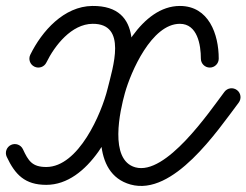

<svg xmlns="http://www.w3.org/2000/svg" viewBox="-49 -591 828 645"><path d="M66.6 -367.1C81.5 -359.8 99.4 -365.9 106.7 -380.8C135 -438.5 191.3 -510.3 261.9 -511C379.3 -512.1 329.9 -364.3 312.5 -293.1C312.5 -293.1 312.5 -293.1 312.5 -293.1C312.5 -293.1 312.5 -293.1 312.5 -293.1C292.1 -209.6 214.9 -30 106.4 -30C58.9 -30 46.2 -50.7 28 -89.7C21 -104.7 3.1 -111.2 -11.9 -104.2C-26.9 -97.2 -33.4 -79.3 -26.4 -64.3C-26.4 -64.3 -26.4 -64.3 -26.4 -64.3C1.7 -4.1 34.9 30 106.4 30C248.8 30 342.7 -163.9 370.7 -278.9C370.7 -278.9 370.7 -278.9 370.7 -278.9C370.7 -278.9 370.7 -278.9 370.7 -278.9C398.9 -393.8 435.9 -572.7 261.3 -571C166 -570.1 91.8 -486.7 52.8 -407.2C45.5 -392.3 51.7 -374.3 66.6 -367.1ZM685.8 -394C685.8 -394 685.8 -394 685.8 -394C685.8 -476 652.5 -571 555.2 -571C426.7 -571 341.1 -396.3 312.7 -294C312.7 -294 312.7 -294 312.7 -294C312.7 -294 312.7 -294 312.7 -294C285.4 -195.9 255.7 -8.3 389.6 28.9C533.1 68.8 680.7 -150.5 753 -246.4C762.9 -259.7 760.3 -278.5 747.1 -288.4C733.8 -298.4 715 -295.8 705 -282.5C705 -282.5 705 -282.5 705 -282.5C653.9 -214.6 508.5 -0.3 405.6 -28.9C316.4 -53.7 354.3 -219.9 370.5 -278C370.5 -278 370.5 -278 370.5 -278C370.5 -278 370.5 -278 370.5 -278C390.3 -349.3 460.2 -511 555.2 -511C614.3 -511 625.8 -440 625.8 -394C625.8 -377.4 639.2 -364 655.8 -364C672.4 -364 685.8 -377.4 685.8 -394Z"/></svg>

Font: FRB American Cursive
Style: Bold Italic
Weight: 700
Italic angle: -25°
Version: Version 2.0;Modular Font Editor K font №1